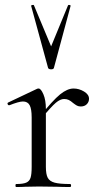

<svg xmlns="http://www.w3.org/2000/svg" viewBox="-20 -750 404 770"><path d="M275 -395Q297 -395 317 -383Q337 -371 337 -354Q337 -341 328 -332Q319 -323 304 -323Q295 -323 288.5 -326.5Q282 -330 273 -337Q264 -345 256 -349Q248 -353 237 -353Q222 -353 204 -338Q186 -323 143 -271L139 -282Q192 -348 221 -371.5Q250 -395 275 -395ZM45 -12Q72 -12 85 -17.5Q98 -23 102.5 -37Q107 -51 107 -81V-279Q107 -313 99 -328Q91 -343 72 -343Q56 -343 18 -328H16Q12 -328 10.5 -332.5Q9 -337 13 -339L129 -394Q131 -395 135 -395Q144 -395 154 -372Q164 -349 164 -313V-81Q164 -51 171.5 -37Q179 -23 199 -17.5Q219 -12 261 -12Q265 -12 265 -6Q265 0 261 0Q229 0 210 -1L136 -2L81 -1Q68 0 45 0Q42 0 42 -6Q42 -12 45 -12ZM116 -729 185 -564 253 -729Q255 -731 259.5 -730Q264 -729 263 -726L196 -477Q194 -472 185 -472Q176 -472 173 -477L105 -726Q104 -729 109.5 -730Q115 -731 116 -729Z"/></svg>

Font: Cormorant
Style: Regular
Weight: 400
Designer: Christian Thalmann (Catharsis Fonts)
Foundry: Catharsis Fonts
Version: Version 4.000